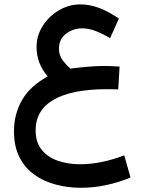

<svg xmlns="http://www.w3.org/2000/svg" viewBox="-20 -535 669 892"><path d="M535.6 -225.6 529.3 -119.6Q510.7 -120.6 499.3 -120.6Q487.8 -120.6 476.6 -120.6Q314.9 -120.6 230.2 -72.3Q145.5 -23.9 145.5 70.8Q145.5 127 174.3 161.6Q203.1 196.3 249.8 212.2Q296.4 228 350.1 228Q405.8 228 458.7 216.3Q511.7 204.6 557.1 186.5L586.4 289.6Q533.7 312 474.1 324.7Q414.6 337.4 356 337.4Q294.9 337.4 239 322.5Q183.1 307.6 139.4 276.4Q95.7 245.1 70.3 195.1Q44.9 145 44.9 74.7Q44.9 -3.9 81.8 -69.1Q118.7 -134.3 201.7 -180.2Q149.9 -239.7 149.9 -316.4Q149.9 -369.6 178.5 -414.6Q207 -459.5 253.7 -487.1Q300.3 -514.6 354 -514.6Q397.5 -514.6 441.9 -497.6Q486.3 -480.5 532.2 -448.7L491.7 -357.9Q456.5 -378.4 424.6 -390.9Q392.6 -403.3 360.8 -403.3Q319.3 -403.3 286.6 -378.2Q253.9 -353 253.9 -309.6Q253.9 -276.4 272 -253.7Q290 -231 306.6 -216.3Q354.5 -222.2 391.1 -225.3Q427.7 -228.5 465.3 -228.5Q483.9 -228.5 498.5 -227.8Q513.2 -227.1 535.6 -225.6Z"/></svg>

Font: Vazirmatn RD Medium
Style: Regular
Weight: 500
Designer: Saber Rastikerdar
Foundry: Saber Rastikerdar
Version: Version 33.003